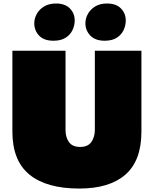

<svg xmlns="http://www.w3.org/2000/svg" viewBox="-20 -1074 892 1113"><path d="M51.8 -779.8H359.9V-319.8Q359.9 -278.3 379.9 -250.2Q399.9 -222.2 444.8 -222.2Q489.7 -222.2 509.8 -251.2Q529.8 -280.3 529.8 -321.8V-779.8H799.8V-311Q799.8 -143.1 707.3 -62Q614.7 19 439.9 19Q249.5 19 150.6 -62Q51.8 -143.1 51.8 -311ZM304.7 -1053.7Q357.4 -1053.7 385.3 -1024.9Q413.1 -996.1 413.1 -955.6Q413.1 -926.3 400.1 -899.2Q387.2 -872.1 360.1 -855Q333 -837.9 290 -837.9Q234.4 -837.9 206.5 -867.7Q178.7 -897.5 178.7 -939Q178.7 -967.3 193.4 -993.7Q208 -1020 236.3 -1036.9Q264.6 -1053.7 304.7 -1053.7ZM600.1 -1053.7Q653.3 -1053.7 681.2 -1024.9Q709 -996.1 709 -955.6Q709 -926.3 696.3 -899.2Q683.6 -872.1 656.7 -855Q629.9 -837.9 586.9 -837.9Q532.2 -837.9 503.7 -867.7Q475.1 -897.5 475.1 -939Q475.1 -967.3 489.7 -993.7Q504.4 -1020 532.2 -1036.9Q560.1 -1053.7 600.1 -1053.7Z"/></svg>

Font: Rammetto One
Style: Regular
Weight: 400
Designer: Vernon Adams
Foundry: Vernon Adams
Version: Version 1.100; ttfautohint (v1.8.4.7-5d5b)